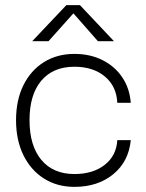

<svg xmlns="http://www.w3.org/2000/svg" viewBox="-20 -720 570 748"><path d="M238.5 -700H291.5L424 -559.5H361.5L266 -668L169 -559.5H105.5ZM42.5 -252Q42.5 -330 71.2 -388Q100 -446 151.2 -478Q202.5 -510 270 -510Q331 -510 379 -486Q427 -462 456 -419.2Q485 -376.5 489.5 -319.5H437Q434 -384 388.5 -422Q343 -460 270 -460Q186.5 -460 140.8 -405.5Q95 -351 95 -252Q95 -152.5 141 -97.2Q187 -42 270 -42Q342.5 -42 388 -77.8Q433.5 -113.5 437 -174H489.5Q481.5 -91 421.5 -41.5Q361.5 8 270 8Q202.5 8 151.2 -24.5Q100 -57 71.2 -115.5Q42.5 -174 42.5 -252Z"/></svg>

Font: Overused Grotesk Light
Style: Regular
Weight: 300
Version: Version 0.004